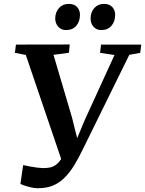

<svg xmlns="http://www.w3.org/2000/svg" viewBox="-20 -978 764 1012"><path d="M181 14Q157.5 14 130.5 6.5Q103.5 -1 87.5 -8L102 -108Q119.5 -104 138 -100.5Q156.5 -97 173.8 -94.8Q191 -92.5 204.5 -92Q221.5 -92 238 -94.2Q254.5 -96.5 270.2 -106.2Q286 -116 301 -137.8Q316 -159.5 330 -199L312 -112L116 -688.5L58.5 -699.5L64 -743L347.5 -743.5L343.5 -700L262 -689L359.5 -358.5L400 -196.5L364 -195.5L427.5 -347L583.5 -688L507.5 -699.5L512.5 -743H724.5L719 -699.5L661.5 -689L417 -192Q394 -144 370.8 -106.2Q347.5 -68.5 320.5 -41.5Q293.5 -14.5 259.5 -0.2Q225.5 14 181 14ZM327.5 -819.5Q303 -819.5 287 -837.2Q271 -855 271 -881.5Q272 -915 291.5 -936.2Q311 -957.5 342 -957.5Q371.5 -957.5 386.8 -940.5Q402 -923.5 401.5 -898.5Q401 -864 381.8 -841.8Q362.5 -819.5 327.5 -819.5ZM513.5 -819.5Q488.5 -819.5 472.8 -837.2Q457 -855 457.5 -881.5Q458 -915 477.5 -936.2Q497 -957.5 528 -957.5Q557 -957.5 572.2 -940.5Q587.5 -923.5 587 -898.5Q586.5 -864 567.2 -841.8Q548 -819.5 513.5 -819.5Z"/></svg>

Font: Merriweather 36pt SemiBold
Style: Italic
Weight: 600
Italic angle: -7.8°
Version: Version 2.101